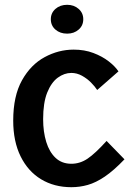

<svg xmlns="http://www.w3.org/2000/svg" viewBox="-20 -768 558 799"><path d="M277 11Q205.5 11 151 -22Q96.5 -55 65.8 -117.2Q35 -179.5 35 -266Q35 -368.5 71.5 -433.8Q108 -499 165.8 -530.2Q223.5 -561.5 286.5 -561.5Q331.5 -561.5 368.5 -547.5Q405.5 -533.5 432.2 -512.8Q459 -492 473 -471L384.5 -393.5Q375 -408 358.8 -424.5Q342.5 -441 321.2 -452.8Q300 -464.5 277 -464.5Q247.5 -464.5 220.5 -444.8Q193.5 -425 176.5 -382.8Q159.5 -340.5 159.5 -272Q159.5 -219.5 172.5 -177.2Q185.5 -135 211.5 -110.8Q237.5 -86.5 277 -86.5Q313 -86.5 344.5 -107.8Q376 -129 423.5 -181.5L498 -105Q453 -58 416 -33Q379 -8 345.5 1.5Q312 11 277 11ZM259.5 -628Q230 -628 210.8 -644.8Q191.5 -661.5 191.5 -688Q191.5 -714 210.8 -731Q230 -748 259.5 -748Q288 -748 307.2 -731Q326.5 -714 326.5 -688Q326.5 -661.5 307.2 -644.8Q288 -628 259.5 -628Z"/></svg>

Font: Junction SemiBold
Style: Regular
Weight: 600
Designer: Caroline Hadilaksono
Foundry: Caroline Hadilaksono, Tyler Finck, The League of Moveable Type
Version: Version 2.000; ttfautohint (v1.8.3)